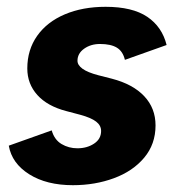

<svg xmlns="http://www.w3.org/2000/svg" viewBox="-20 -532 524 564"><path d="M5.8 -104.1 131.9 -149Q139.7 -121.4 160.8 -108.9Q181.9 -96.4 207.3 -96.4Q235.7 -96.4 256.3 -110.1Q277 -123.7 277 -147.2Q277 -163.6 262.2 -174.9Q247.4 -186.2 215.9 -194.8L174.7 -205.7Q119.1 -220.2 89.6 -253Q60.2 -285.8 60.2 -330.9Q60.2 -385.8 89.3 -426.9Q118.4 -467.9 170.7 -490Q222.9 -512 290.2 -512Q368.9 -512 412.6 -482.6Q456.2 -453.1 469.4 -399.8L346.9 -356.2Q341 -381.2 323.3 -392Q305.6 -402.8 273.7 -402.8Q246.6 -402.8 227.1 -388.9Q207.6 -375 207.6 -353.5Q207.6 -340.7 222.6 -329.9Q237.6 -319.2 268.4 -311.1L308.7 -300.8Q370.5 -284.7 403.7 -249.4Q436.9 -214.2 436.9 -163.6Q436.9 -108.5 403.6 -68.8Q370.2 -29 314.6 -8.5Q259 12 194.2 12Q116.8 12 65.8 -20.1Q14.8 -52.2 5.8 -104.1Z"/></svg>

Font: Oak Sans Light Italic
Style: Regular
Weight: 400
Italic angle: -9.5°
Foundry: Erik Kennedy, Walven
Version: Version 1.000;Glyphs 3.1.2 (3151)